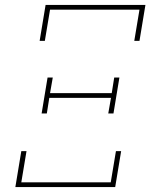

<svg xmlns="http://www.w3.org/2000/svg" viewBox="-20 -755 640 775"><path d="M140 -590 164 -735H567L543 -590H522L543 -716H182L161 -590ZM148 -297 172 -442H193L182 -379H431L441 -442H462L438 -297H417L428 -360H179L169 -297ZM42 0 66 -145H87L66 -19H427L448 -145H469L445 0Z"/></svg>

Font: Iosevka Curly Slab ThExObl
Style: Regular
Weight: 100
Width: 7
Italic angle: -9°
Monospace: yes
Designer: Belleve Invis
Foundry: Belleve Invis
Version: Version 11.1.0; ttfautohint (v1.8.3)